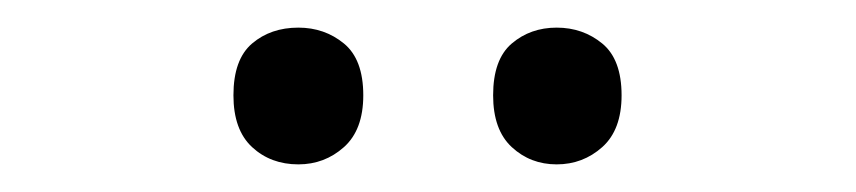

<svg xmlns="http://www.w3.org/2000/svg" viewBox="-20 -750 620 139"><path d="M149 -681Q149 -707 162.5 -718.5Q176 -730 196 -730Q215 -730 229 -718.5Q243 -707 243 -681Q243 -656 229 -643.5Q215 -631 196 -631Q176 -631 162.5 -643.5Q149 -656 149 -681ZM337 -681Q337 -707 350.5 -718.5Q364 -730 383 -730Q402 -730 416 -718.5Q430 -707 430 -681Q430 -656 416 -643.5Q402 -631 383 -631Q364 -631 350.5 -643.5Q337 -656 337 -681Z"/></svg>

Font: BC Sans
Style: Regular
Weight: 400
Designer: Monotype Design Team
Province of B.C.
Foundry: Monotype Imaging Inc.
Version: Version 2.000;GOOG;noto-source:20170915:90ef993387c0